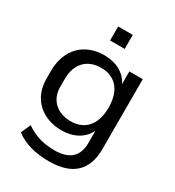

<svg xmlns="http://www.w3.org/2000/svg" viewBox="-218 -872 1084 1190"><g transform="rotate(30 323.5 -277.0)"><path d="M319.8 192.9C483.9 192.9 568.8 115.2 568.8 -39.1V-539.1H472.7V-448.2C441.4 -513.2 373.5 -548.8 290 -548.8C148.4 -548.8 50.3 -456.1 50.3 -297.4V-243.2C50.3 -96.7 154.8 -12.2 290.5 -12.2C375 -12.2 443.4 -49.3 474.6 -115.7V-27.3C474.6 67.4 420.4 116.7 316.4 116.7C237.8 116.7 171.9 99.1 109.9 55.2L79.1 124C139.6 171.4 223.1 192.9 319.8 192.9ZM311.5 -89.4C222.2 -89.4 149.4 -141.6 149.4 -243.2V-297.4C149.4 -412.1 215.8 -471.2 311.5 -471.2C410.2 -471.2 473.6 -406.2 473.6 -280.3C473.6 -155.3 410.2 -89.4 311.5 -89.4ZM377.9 -645.5V-745.6H273.4V-645.5Z"/></g></svg>

Font: Winston
Style: Regular
Weight: 400
Designer: Vernon Adams, Kim Jin-seong, David Berlow, Cristiano Sobral
Foundry: The Winston Project Authors
Version: Version 3.004